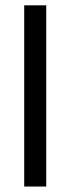

<svg xmlns="http://www.w3.org/2000/svg" viewBox="-20 -682 258 702"><path d="M68.5 0V-662.5H149V0Z"/></svg>

Font: Anek Tamil Medium
Style: Regular
Weight: 400
Version: Version 1.003